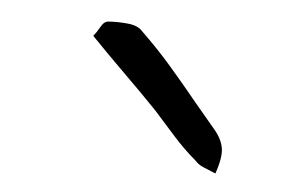

<svg xmlns="http://www.w3.org/2000/svg" viewBox="-30 -777 458 296"><g transform="rotate(5 198.5 -628.5)"><path d="M312 -519Q303 -523 294 -526.5Q285 -530 280 -536Q261 -552 244.5 -570.5Q228 -589 211 -608Q186 -634 160.5 -659Q135 -684 106 -714Q111 -720 116 -729Q121 -738 128 -738Q141 -739 157 -737.5Q173 -736 180 -728Q206 -703 228.5 -677Q251 -651 273 -624Q293 -600 304.5 -586.5Q316 -573 318.5 -559Q321 -545 312 -519Z"/></g></svg>

Font: Mynerve
Style: Regular
Weight: 400
Designer: Carolina Short
Foundry: Carolina Short
Version: Version 1.000; ttfautohint (v1.8.4.7-5d5b)